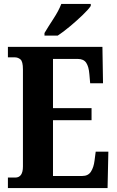

<svg xmlns="http://www.w3.org/2000/svg" viewBox="-20 -951 590 971"><path d="M20 0V-53H57Q96 -53 96 -109V-600Q96 -640 83.5 -650.5Q71 -661 55 -661H20V-714H498L501 -530H436L432 -576Q429 -614 416 -633.5Q403 -653 373 -653H248V-404H443V-343H248V-61H396Q426 -61 440 -83Q454 -105 458 -138L464 -184H528L524 0ZM205 -784Q224 -816 250.5 -856.5Q277 -897 290 -931H439V-921Q428 -904 399 -876Q370 -848 335.5 -819Q301 -790 272 -771H205Z"/></svg>

Font: Noto Serif ExtraCondensed ExtraBold
Style: Regular
Weight: 800
Width: 2
Designer: Monotype Design Team
Foundry: Monotype Imaging Inc.
Version: Version 2.013; ttfautohint (v1.8.4.7-5d5b)